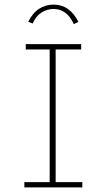

<svg xmlns="http://www.w3.org/2000/svg" viewBox="-20 -815 478 835"><path d="M86 0V-23H196V-600H92V-623H333V-600H222V-23H338V0ZM122 -713 103 -720Q121 -758 149.5 -776.5Q178 -795 213 -795Q283 -795 321 -720L301 -710Q271 -776 213 -776Q185 -776 160.5 -760.5Q136 -745 122 -713Z"/></svg>

Font: Inconsolata SemiCondensed ExtraLight
Style: Regular
Weight: 200
Width: 4
Monospace: yes
Designer: Raph Levien, Cyreal, Brenton Simpson
Foundry: Raph Levien, Cyreal, Google
Version: Version 3.100; ttfautohint (v1.8.4.7-5d5b)